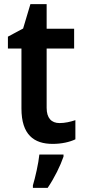

<svg xmlns="http://www.w3.org/2000/svg" viewBox="-20 -681 406 922"><path d="M266 -90C227 -90 204 -114 204 -163V-448H336V-543H204V-661H126L91 -544L18 -505V-448H83V-160C83 -34 143 10 233 10C276 10 315 1 342 -12V-104C318 -96 292 -90 266 -90ZM285 71V61H169C165 103 149 173 138 209V221H209C241 174 270 115 285 71Z"/></svg>

Font: Noto Sans Myanmar SemiCondensed SemiBold
Style: Regular
Weight: 600
Width: 4
Designer: Monotype Design Team
Foundry: Monotype Imaging Inc.
Version: Version 2.107